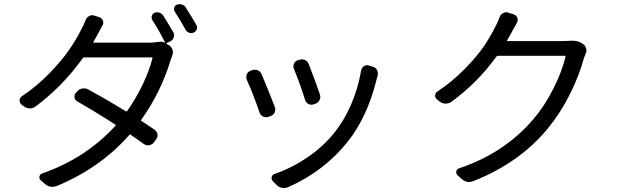

<svg xmlns="http://www.w3.org/2000/svg" viewBox="-20 -858 3040 943"><path d="M728.5 -758.8Q722.7 -768.6 725.6 -779.3Q728.5 -790 738.3 -794.9Q750 -799.8 762.2 -795.9Q774.4 -792 781.2 -782.2Q806.6 -742.2 831.1 -699.2Q837.9 -687.5 833 -673.8Q828.1 -660.2 815.4 -654.3L797.9 -646.5Q796.9 -646.5 796.9 -645Q796.9 -643.6 797.9 -642.6L811.5 -634.8Q823.2 -627 827.6 -612.8Q832 -598.6 826.2 -585.9Q821.3 -573.2 818.4 -564.5Q772.5 -409.2 673.8 -269.5Q670.9 -265.6 674.8 -263.7Q709 -242.2 739.3 -220.7Q751 -212.9 753.4 -198.7Q755.9 -184.6 747.1 -173.8L734.4 -157.2Q725.6 -146.5 711.4 -144.5Q697.3 -142.6 685.5 -151.4Q657.2 -171.9 622.1 -196.3Q618.2 -199.2 615.2 -195.3Q472.7 -33.2 258.8 55.7Q247.1 59.6 236.3 59.6Q216.8 59.6 200.2 44.9L179.7 27.3Q171.9 20.5 173.8 9.3Q175.8 -2 186.5 -5.9Q400.4 -80.1 546.9 -240.2Q549.8 -244.1 545.9 -246.1Q456.1 -304.7 360.4 -359.4Q348.6 -365.2 346.2 -378.4Q343.8 -391.6 352.5 -402.3L359.4 -409.2Q369.1 -420.9 384.3 -423.3Q399.4 -425.8 413.1 -418.9Q499 -372.1 598.6 -311.5Q601.6 -308.6 604.5 -312.5Q648.4 -375 681.2 -443.8Q713.9 -512.7 728.5 -571.3Q730.5 -576.2 725.6 -576.2H393.6Q388.7 -576.2 386.7 -572.3Q285.2 -431.6 153.3 -334Q140.6 -325.2 125.5 -325.7Q110.4 -326.2 97.7 -335L85 -344.7Q76.2 -352.5 76.2 -363.3Q76.2 -377 86.9 -384.8Q160.2 -433.6 222.2 -497.6Q284.2 -561.5 319.3 -612.8Q354.5 -664.1 378.9 -712.9Q389.6 -732.4 400.4 -758.8Q405.3 -772.5 418 -779.3Q430.7 -786.1 444.3 -781.2L467.8 -773.4Q480.5 -769.5 485.4 -756.8Q490.2 -744.1 483.4 -733.4Q469.7 -709 457 -684.6Q450.2 -670.9 438.5 -651.4Q435.5 -648.4 440.4 -648.4H709Q737.3 -648.4 757.8 -652.3Q763.7 -653.3 769.5 -653.3Q781.2 -653.3 790 -648.4Q790 -648.4 791 -648.4Q760.7 -710 728.5 -758.8ZM838.9 -799.8Q835 -805.7 835 -812.5Q835 -816.4 835 -819.3Q837.9 -830.1 848.6 -835Q855.5 -837.9 862.3 -837.9Q867.2 -837.9 872.1 -835.9Q884.8 -833 891.6 -822.3Q921.9 -775.4 944.3 -735.4Q948.2 -729.5 948.2 -722.7Q948.2 -718.8 946.3 -713.9Q942.4 -703.1 931.6 -698.2Q925.8 -695.3 918.9 -695.3Q914.1 -695.3 909.2 -697.3Q897.5 -701.2 891.6 -711.9Q865.2 -759.8 838.9 -799.8Z M1423.8 -519.5Q1418 -532.2 1423.8 -544.9Q1429.7 -557.6 1442.4 -562.5L1450.2 -564.5Q1456.1 -566.4 1461.9 -566.4Q1469.7 -566.4 1477.5 -563.5Q1490.2 -557.6 1496.1 -543.9Q1527.3 -463.9 1551.8 -392.6Q1555.7 -378.9 1549.3 -366.2Q1543 -353.5 1529.3 -348.6L1520.5 -345.7Q1507.8 -340.8 1495.1 -347.2Q1482.4 -353.5 1478.5 -367.2Q1455.1 -442.4 1423.8 -519.5ZM1753.9 -512.7Q1756.8 -526.4 1767.6 -533.2Q1775.4 -538.1 1783.2 -538.1Q1787.1 -538.1 1792 -536.1L1811.5 -530.3Q1825.2 -526.4 1832 -513.7Q1835.9 -505.9 1835.9 -497.1Q1835.9 -492.2 1835 -487.3Q1831.1 -474.6 1830.1 -469.7Q1784.2 -283.2 1688.5 -163.1Q1572.3 -16.6 1394.5 61.5Q1384.8 65.4 1375 65.4Q1369.1 65.4 1364.3 64.5Q1348.6 61.5 1337.9 49.8L1320.3 32.2Q1311.5 23.4 1314.5 11.7Q1317.4 0 1329.1 -3.9Q1412.1 -32.2 1489.7 -85Q1567.4 -137.7 1621.1 -205.1Q1669.9 -264.6 1704.6 -345.2Q1739.3 -425.8 1753.9 -512.7ZM1192.4 -465.8Q1189.5 -472.7 1189.5 -479.5Q1189.5 -485.4 1191.4 -491.2Q1196.3 -504.9 1209 -509.8L1218.8 -513.7Q1225.6 -515.6 1232.4 -515.6Q1239.3 -515.6 1246.1 -512.7Q1258.8 -507.8 1264.6 -494.1Q1294.9 -422.9 1330.1 -332Q1332 -326.2 1332 -320.3Q1332 -313.5 1329.1 -305.7Q1323.2 -293 1309.6 -288.1L1298.8 -284.2Q1293 -282.2 1287.1 -282.2Q1279.3 -282.2 1272.5 -285.2Q1259.8 -292 1254.9 -304.7Q1225.6 -391.6 1192.4 -465.8Z M2771.5 -657.2Q2780.3 -658.2 2788.1 -658.2Q2815.4 -658.2 2835 -647.5L2841.8 -642.6Q2854.5 -635.7 2858.4 -621.1Q2860.4 -615.2 2860.4 -609.4Q2860.4 -601.6 2856.4 -593.8Q2851.6 -582 2847.7 -572.3Q2826.2 -490.2 2779.8 -397Q2733.4 -303.7 2670.9 -227.5Q2532.2 -58.6 2305.7 31.2Q2293.9 36.1 2283.2 36.1Q2264.6 36.1 2247.1 20.5L2226.6 2Q2218.8 -5.9 2221.2 -16.6Q2223.6 -27.3 2234.4 -31.2Q2457 -105.5 2599.6 -272.5Q2655.3 -337.9 2698.2 -423.3Q2741.2 -508.8 2757.8 -580.1Q2758.8 -584 2754.9 -584H2425.8Q2420.9 -584 2418 -580.1Q2325.2 -451.2 2196.3 -357.4Q2183.6 -348.6 2168 -349.1Q2152.3 -349.6 2140.6 -358.4L2127 -369.1Q2117.2 -376 2117.2 -387.7Q2117.2 -401.4 2127.9 -408.2Q2200.2 -456.1 2261.2 -518.1Q2322.3 -580.1 2356 -629.9Q2389.6 -679.7 2413.1 -727.5Q2422.9 -744.1 2433.6 -773.4Q2438.5 -787.1 2451.2 -793.9Q2459 -797.9 2466.8 -797.9Q2471.7 -797.9 2476.6 -795.9L2503.9 -787.1Q2516.6 -783.2 2521 -770.5Q2525.4 -757.8 2518.6 -746.1Q2505.9 -723.6 2492.2 -698.2Q2482.4 -678.7 2470.7 -660.2Q2467.8 -656.2 2472.7 -656.2H2740.2Q2756.8 -656.2 2771.5 -657.2Z"/></svg>

Font: Gen Jyuu GothicL Regular
Style: Regular
Weight: 400
Designer: [Source Han Sans]
Ryoko NISHIZUKA  (kana & ideographs); Paul D. Hunt (Latin, Greek & Cyrillic); Wenlong ZHANG  (bopomofo
Version: Version 1.002.20150607